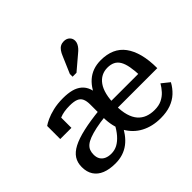

<svg xmlns="http://www.w3.org/2000/svg" viewBox="-186 -1045 1287 1287"><g transform="rotate(-45 457.5 -401.5)"><path d="M409 -320 408 -262Q350 -256 309 -247Q268 -238 240.5 -227.5Q213 -217 197 -203.5Q181 -190 174.5 -173Q168 -156 168 -135Q168 -108 179 -90.5Q190 -73 210 -64Q230 -55 257 -55Q289 -55 316 -69.5Q343 -84 368 -112.5Q393 -141 416 -185L453 -152Q433 -112 410.5 -81.5Q388 -51 361 -30.5Q334 -10 301.5 0.5Q269 11 230 11Q174 11 134.5 -5Q95 -21 74 -53Q53 -85 53 -132Q53 -174 72.5 -204.5Q92 -235 134 -257Q176 -279 244 -294.5Q312 -310 409 -320ZM291 -548Q337 -548 371 -539Q405 -530 428.5 -510Q452 -490 463.5 -458.5Q475 -427 475 -380L390 -299V-388Q390 -422 380.5 -442.5Q371 -463 348.5 -472Q326 -481 287 -481Q230 -481 193.5 -465.5Q157 -450 140 -432Q138 -440 140.5 -448.5Q143 -457 149.5 -464.5Q156 -472 166 -477Q176 -482 190 -484V-367H84V-491Q99 -502 127 -515Q155 -528 196.5 -538Q238 -548 291 -548ZM669 -57Q710 -57 738.5 -71Q767 -85 787.5 -107.5Q808 -130 823 -156L878 -112Q858 -75 828 -47Q798 -19 756.5 -4Q715 11 660 11Q581 11 520.5 -21Q460 -53 425 -115.5Q390 -178 390 -268Q390 -298 394.5 -315.5Q399 -333 406 -343Q413 -353 422 -359.5Q431 -366 440 -375Q453 -415 472 -447Q491 -479 517 -502Q543 -525 576 -537Q609 -549 650 -549Q707 -549 750 -530Q793 -511 821.5 -472.5Q850 -434 865 -377Q880 -320 880 -243H463V-306H790L764 -280Q762 -337 755 -375.5Q748 -414 734 -437.5Q720 -461 698 -471.5Q676 -482 646 -482Q615 -482 589.5 -469Q564 -456 545 -429.5Q526 -403 516 -362Q506 -321 506 -264Q506 -208 517.5 -168.5Q529 -129 550.5 -104.5Q572 -80 602 -68.5Q632 -57 669 -57ZM489 -749Q497 -769 507.5 -784Q518 -799 532 -806.5Q546 -814 564 -814Q590 -814 605.5 -799Q621 -784 621 -762Q621 -749 615 -736Q609 -723 598.5 -711Q588 -699 574 -688L475 -604H438V-630Z"/></g></svg>

Font: Roboto Serif Medium
Style: Regular
Weight: 500
Designer: Greg Gazdowicz
Foundry: Commercial Type
Version: Version 1.008